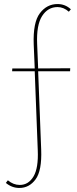

<svg xmlns="http://www.w3.org/2000/svg" viewBox="-20 -731 381 951"><path d="M169 -392 328 -393 327 -378H169L184 10Q188 114 156.5 157Q125 200 76 200Q39 200 9 175L19 162Q46 185 78 185Q121 185 146 143Q171 101 167 12L152 -378H40L41 -392H152L147 -511Q143 -620 177.5 -665.5Q212 -711 265 -711Q303 -711 331 -685L321 -673Q295 -696 265 -696Q217 -696 188.5 -651.5Q160 -607 164 -513Z"/></svg>

Font: Ysabeau Infant Thin
Style: Regular
Weight: 200
Designer: Christian Thalmann (Catharsis Fonts)
Version: Version 0.003